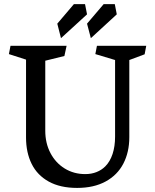

<svg xmlns="http://www.w3.org/2000/svg" viewBox="-20 -899 756 936"><path d="M395.5 -50.3Q425.8 -50.3 450.4 -60.1Q475.1 -69.8 493.2 -87.9Q516.6 -111.3 528.8 -148.4Q541 -185.5 541 -232.9V-606.4L444.8 -635.3L452.6 -675.8H692.9L685.1 -634.3L610.4 -606.4V-230.5Q610.4 -157.2 581.3 -101.3Q552.2 -45.4 494.9 -14.2Q437.5 17.1 356 17.1Q273.4 17.1 217.5 -13.9Q161.6 -44.9 134.3 -100.1Q106.9 -155.3 106.9 -229V-608.4L23.4 -635.3L31.2 -675.8H304.7L293.9 -626L200.7 -603V-261.7Q200.7 -201.2 225.8 -153.1Q251 -105 295.4 -77.6Q339.8 -50.3 395.5 -50.3ZM340.3 -878.9H394.5L404.3 -829.1L277.3 -712.9L259.3 -783.7ZM485.4 -878.9H539.6L549.3 -829.1L422.9 -712.9L404.3 -783.7Z"/></svg>

Font: Vesper Libre
Style: Regular
Weight: 400
Designer: Robert Keller & Kimya Gandhi
Foundry: Mota Italic
Version: Version 1.058